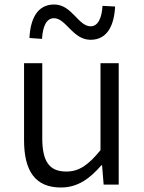

<svg xmlns="http://www.w3.org/2000/svg" viewBox="-20 -821 642 854"><path d="M251 13C326 13 380 -27 431 -86H434L441 0H508V-540H427V-153C373 -87 332 -58 275 -58C199 -58 168 -103 168 -207V-540H87V-197C87 -59 138 13 251 13ZM383 -644C459 -644 488 -711 492 -792L436 -795C433 -743 417 -704 383 -704C328 -704 300 -801 221 -801C144 -801 115 -734 111 -652L167 -648C170 -703 186 -740 220 -740C274 -740 303 -644 383 -644Z"/></svg>

Font: Genne Gothic Normal
Style: Regular
Weight: 350
Designer: Ryoko NISHIZUKA (kana & ideographs); Paul D. Hunt (Latin, Greek & Cyrillic); Wenlong ZHANG (bopomofo); Sandoll Communica
Foundry: Adobe Systems Incorporated
Version: Version 1.004;PS 1.004;hotconv 16.6.51;makeotf.lib2.5.65220